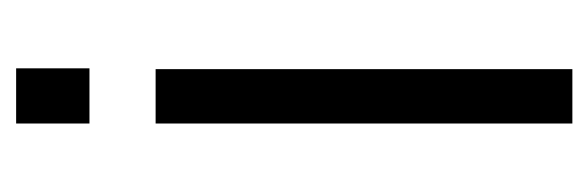

<svg xmlns="http://www.w3.org/2000/svg" viewBox="-266 -464 729 238"><g transform="rotate(-90 99.0 -344.5)"><path d="M65.4 -516.6H132.8V0H65.4ZM65.4 -689.5H133.8V-598.6H65.4Z"/></g></svg>

Font: Dinish Condensed
Style: Regular
Weight: 400
Width: 3
Designer: Bert Driehuis
Foundry: Playbeing
Version: Version 3.006; git-39231f3c-release